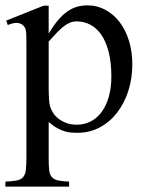

<svg xmlns="http://www.w3.org/2000/svg" viewBox="-26 -480 546 715"><path d="M466.8 -240.7Q466.8 -188 451.9 -141.6Q437 -95.2 409.9 -60.3Q382.8 -25.4 345.2 -5.4Q307.6 14.6 261.7 14.6Q251 14.6 238.8 13.7Q226.6 12.7 213.4 8.5Q200.2 4.4 185.5 -3.7Q170.9 -11.7 155.3 -25.9V109.4Q155.3 135.7 157 152.3Q158.7 168.9 166.3 178.5Q173.8 188 189.2 191.7Q204.6 195.3 231.4 196.3V214.8H-5.9V196.3Q21.5 195.3 37.1 191.9Q52.7 188.5 60.5 179Q68.4 169.4 70.3 152.3Q72.3 135.3 72.3 107.4V-315.9Q72.3 -334.5 72 -346.4Q71.8 -358.4 70.3 -366.5Q68.8 -374.5 65.4 -379.4Q62 -384.3 56.2 -388.7Q48.3 -394 36.4 -394.8Q24.4 -395.5 2.9 -386.7L-2.9 -403.3L136.7 -459H155.3V-354.5Q172.4 -383.8 189.5 -404.1Q206.5 -424.3 224.1 -436.8Q241.7 -449.2 260.3 -454.6Q278.8 -460 299.3 -460Q336.4 -460 367.2 -443.1Q397.9 -426.3 420.2 -396.7Q442.4 -367.2 454.6 -327.1Q466.8 -287.1 466.8 -240.7ZM388.7 -194.3Q388.7 -248.5 378.4 -287.6Q368.2 -326.7 350.6 -351.6Q333 -376.5 309.6 -388.4Q286.1 -400.4 259.8 -400.4Q245.1 -400.4 232.7 -394.8Q220.2 -389.2 208 -379.2Q195.8 -369.1 183.1 -355.5Q170.4 -341.8 155.3 -325.2V-157.7Q155.3 -105.5 159.7 -86.4Q163.1 -73.7 170.9 -61Q178.7 -48.3 191.4 -38.3Q204.1 -28.3 221.2 -22Q238.3 -15.6 259.8 -15.6Q288.6 -15.6 312.3 -28.1Q335.9 -40.5 352.8 -63.5Q369.6 -86.4 379.2 -119.6Q388.7 -152.8 388.7 -194.3Z"/></svg>

Font: GodaGr
Style: Regular
Weight: 400
Version: 1.0.0